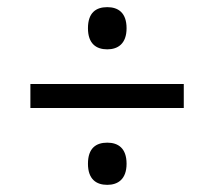

<svg xmlns="http://www.w3.org/2000/svg" viewBox="-20 -626 599 537"><path d="M280 -488C310 -488 334 -504 334 -547C334 -591 310 -606 280 -606C249 -606 226 -591 226 -547C226 -504 249 -488 280 -488ZM65 -324H494V-391H65ZM280 -109C310 -109 334 -125 334 -168C334 -212 310 -227 280 -227C249 -227 226 -212 226 -168C226 -125 249 -109 280 -109Z"/></svg>

Font: Noto Serif Tamil SemiBold
Style: Regular
Weight: 600
Designer: Indian Type Foundry, Tom Grace, and the Monotype Design Team
Foundry: Monotype Imaging Inc.
Version: Version 2.004